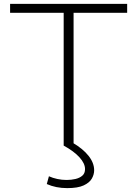

<svg xmlns="http://www.w3.org/2000/svg" viewBox="-20 -750 707 989"><path d="M308 0V-684H32V-730H635V-684H359V0ZM326 219Q268 219 221 198L232 158Q252 167 275.5 172Q299 177 323 177Q347 177 368.5 172Q390 167 404 155Q418 143 418 121Q418 92 389.5 60.5Q361 29 308 0L354 -15Q407 16 436 52.5Q465 89 465 127Q465 149 453 170Q441 191 411 205Q381 219 326 219Z"/></svg>

Font: M PLUS 1 Light
Style: Regular
Weight: 300
Designer: Coji Morishita
Foundry: UNDERFOREST DESIGN
Version: Version 1.001